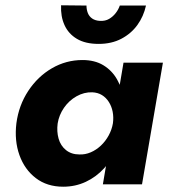

<svg xmlns="http://www.w3.org/2000/svg" viewBox="-20 -697 638 726"><path d="M447 -460 369 0H517L596 -460ZM42 -231Q34 -165 53.5 -110.5Q73 -56 115.5 -23.5Q158 9 219 9Q265 9 304.5 -9.5Q344 -28 374 -61Q404 -94 423.5 -137.5Q443 -181 449 -230Q455 -277 448.5 -320Q442 -363 422.5 -397Q403 -431 370.5 -450.5Q338 -470 292 -470Q230 -470 176.5 -439Q123 -408 87 -353.5Q51 -299 42 -231ZM198 -230Q203 -262 222 -289.5Q241 -317 269.5 -333Q298 -349 329 -348Q350 -347 365.5 -337.5Q381 -328 391.5 -311.5Q402 -295 406 -274.5Q410 -254 407 -231Q403 -207 391 -185Q379 -163 361.5 -146.5Q344 -130 323 -121Q302 -112 280 -113Q250 -113 229.5 -129.5Q209 -146 201.5 -173Q194 -200 198 -230ZM211 -677Q209 -635 224 -602Q239 -569 271 -550Q303 -531 353 -531Q402 -531 439 -550.5Q476 -570 499.5 -602.5Q523 -635 532 -676H433Q428 -661 417.5 -647.5Q407 -634 392.5 -625.5Q378 -617 358 -618Q340 -619 328.5 -627Q317 -635 312 -648Q307 -661 307 -676Z"/></svg>

Font: Jost
Style: Bold Italic
Weight: 700
Italic angle: -5°
Version: Version 3.710